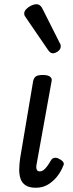

<svg xmlns="http://www.w3.org/2000/svg" viewBox="-20 -868 345 904"><path d="M149 16Q118 16 100.5 4.5Q83 -7 76.5 -27Q70 -47 70.5 -71.5Q71 -96 75 -124L136 -486Q140 -503 150 -509Q160 -515 182 -515Q205 -515 215.5 -507Q226 -499 223 -486L154 -104Q150 -87 151 -77.5Q152 -68 156.5 -64.5Q161 -61 167 -61Q176 -61 184 -66.5Q192 -72 201.5 -84.5Q211 -97 221 -115Q227 -124 238 -125Q249 -126 260 -119Q274 -112 278.5 -103.5Q283 -95 277 -86Q268 -62 250.5 -39Q233 -16 207.5 0Q182 16 149 16ZM229 -617Q223 -617 217 -621Q211 -625 204 -636L104 -782Q99 -789 96.5 -793.5Q94 -798 94 -805Q94 -815 103.5 -825Q113 -835 126.5 -841.5Q140 -848 152 -848Q171 -848 182 -823L261 -666Q265 -660 265.5 -656.5Q266 -653 266 -649Q266 -636 253 -626.5Q240 -617 229 -617Z"/></svg>

Font: Playwrite DE VA
Style: Regular
Weight: 400
Designer: Veronika Burian, José Scaglione
Foundry: TypeTogether
Version: Version 1.002